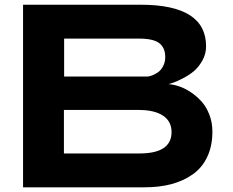

<svg xmlns="http://www.w3.org/2000/svg" viewBox="-20 -797 990 817"><path d="M78.1 -776.9H578.1Q856.9 -776.9 856.9 -600.1Q856.9 -566.9 840.6 -538.3Q824.2 -509.8 803.5 -492.9Q782.7 -476.1 756.1 -462.6Q729.5 -449.2 717 -445.1Q704.6 -440.9 696.8 -439Q718.8 -437.5 743.2 -429.2Q767.6 -420.9 792.7 -404.1Q817.9 -387.2 838.1 -364.5Q858.4 -341.8 871.1 -308.6Q883.8 -275.4 883.8 -236.8Q883.8 -175.3 861.6 -128.9Q839.4 -82.5 799.6 -54.7Q759.8 -26.9 709 -13.4Q658.2 0 596.2 0H78.1ZM252 -144H573.2Q710 -144 710 -234.9Q710 -280.8 673.6 -304.9Q637.2 -329.1 570.8 -329.1H252ZM252.9 -632.8V-471.2H606Q614.3 -471.2 626.2 -475.6Q638.2 -480 651.4 -488.8Q664.6 -497.6 673.8 -514.9Q683.1 -532.2 683.1 -554.2Q683.1 -593.3 658.2 -613Q633.3 -632.8 570.8 -632.8Z"/></svg>

Font: Sporting Grotesque
Style: Gras
Weight: 700
Designer: Lucas LE BIHAN
Foundry: Lucas LE BIHAN
Version: Version 1.001